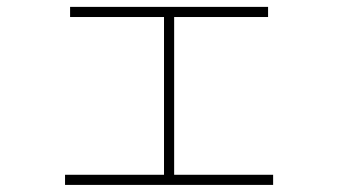

<svg xmlns="http://www.w3.org/2000/svg" viewBox="-20 -556 978 555"><path d="M168 -50.8H454.1V-506.8H182.6V-536.1H754.9V-506.8H483.4V-50.8H769.5V-21.5H168Z"/></svg>

Font: Pretendard JP Thin
Style: Regular
Weight: 100
Designer: Base glyphs from Inter by Rasmus Andersson; Hangeul glyphs from Noto Sans CJK(Source Han Sans) by Jang Soo-young and Kan
Foundry: Kil Hyung-jin
Version: Version 1.309